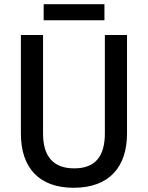

<svg xmlns="http://www.w3.org/2000/svg" viewBox="-20 -880 702 910"><path d="M475 -860H187V-784H475ZM582 -247V-714H477V-248C477 -141 433 -82 332 -82C234 -82 184 -137 184 -247V-714H79V-247C79 -84 166 10 329 10C499 10 582 -90 582 -247Z"/></svg>

Font: Noto Sans Khmer UI SemiCondensed Medium
Style: Regular
Weight: 500
Width: 4
Designer: Danh Hong and the Monotype Design Team
Foundry: Monotype Imaging Inc.
Version: Version 2.002